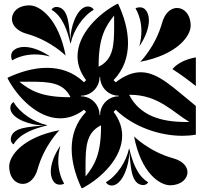

<svg xmlns="http://www.w3.org/2000/svg" viewBox="-20 -1000 1040 1000"><path d="M248.1 -949.3C306.3 -915.7 330.9 -839.4 346.7 -774.6L348.2 -774.2C362.1 -841 410.4 -915.7 468.6 -949.3C462.1 -960.6 449.9 -966.3 437.7 -966.3C434.3 -966.3 430.9 -965.9 427.6 -965C377.8 -951.7 347.5 -859 346.3 -792.4C339.1 -865.5 337.5 -948.5 287 -962C282.8 -963.2 278.5 -963.8 274.4 -963.8C263.7 -963.8 254 -959.6 248.1 -949.3ZM531.4 -50.7C537.9 -39.4 550.1 -33.6 562.4 -33.6C565.7 -33.6 569.1 -34.1 572.4 -35C622.2 -48.3 652.5 -140.9 653.7 -207.6C660.9 -134.5 662.5 -51.5 713 -38C717.2 -36.8 721.5 -36.2 725.6 -36.2C736.3 -36.2 746 -40.4 752 -50.7C693.7 -84.3 669.2 -160.6 653.3 -225.4L651.8 -225.7C637.9 -159 589.6 -84.3 531.4 -50.7ZM20 -590.8C71.2 -493.4 176.7 -383.7 293.5 -383.7C334.1 -383.7 376 -396.9 417.5 -428.5L428.5 -417.5C373.9 -360.9 353.3 -293.2 353.3 -224.6C353.3 -153.6 375.4 -81.6 404.7 -20H409.2C506.6 -71.2 616.3 -176.7 616.3 -293.5C616.3 -334 603.1 -376 571.5 -417.5L582.5 -428.5C677.4 -337 814.1 -292.7 929.6 -292.7C954.3 -292.7 977.9 -294.7 1000 -298.7V-448.2C885.4 -540.2 805.6 -623.7 713 -623.7C673.1 -623.7 630.9 -608.3 582.5 -571.5L571.5 -582.5C626.1 -639.1 646.7 -706.8 646.7 -775.4C646.7 -846.4 624.6 -918.3 595.3 -980H590.8C493.4 -928.8 383.7 -823.3 383.7 -706.5C383.7 -665.9 396.9 -624 428.5 -582.5L417.5 -571.5C360.9 -626.1 293.2 -646.7 224.6 -646.7C153.6 -646.7 81.7 -624.6 20 -595.3ZM401.3 -498.5V-501.5C429.2 -501.5 454.4 -513.3 472.1 -532.2C488.5 -549.6 498.5 -573 498.5 -598.7H501.5C501.5 -570.8 513.3 -545.6 532.2 -527.9C549.6 -511.5 573 -501.5 598.8 -501.5V-498.5C570.8 -498.5 545.6 -486.7 527.9 -467.8C511.5 -450.4 501.5 -427 501.5 -401.2H498.5C498.5 -429.2 486.7 -454.4 467.8 -472.1C450.4 -488.5 427 -498.5 401.3 -498.5ZM33.7 -437.6C33.7 -434.3 34.1 -430.9 35 -427.6C48.3 -377.8 141 -347.5 207.6 -346.3C134.5 -339.1 51.5 -337.5 38 -287C36.8 -282.8 36.2 -278.5 36.2 -274.4C36.2 -263.7 40.4 -254 50.7 -248C84.4 -306.3 160.6 -330.8 225.4 -346.7L225.8 -348.2C159 -362.1 84.4 -410.4 50.7 -468.6C39.4 -462.1 33.7 -449.9 33.7 -437.6ZM652.8 -505.8 658.7 -506.3C803.3 -506 880.1 -416.9 966.1 -364.7L947 -364.6C818.2 -365 709 -397.2 652.8 -505.8ZM878 -640C923.3 -611.3 963.4 -581.1 1000 -551.8V-701.3C947.8 -691.8 904.5 -671.3 878 -640ZM685.8 -956.5C706.8 -920.2 716.5 -879.5 716.5 -837.9C716.5 -812.8 713 -787.3 706.3 -762.2L707.7 -761.8C736.6 -804.8 755.6 -853.7 755.6 -893.9C755.6 -917.3 749.1 -937.7 734.5 -952.4C728.1 -958.7 717.9 -961.9 707.6 -961.9C699.9 -961.9 692 -960.1 685.8 -956.5ZM493.7 -658.7C494 -803.3 527.4 -860.7 574.3 -919.1C574.4 -912.7 574.4 -906.3 574.4 -900C574.4 -888.6 574.5 -877.6 574.5 -866.9C574.5 -764.1 570.9 -690.8 494.2 -652.8ZM244.4 -106.1C244.4 -82.7 250.9 -62.3 265.5 -47.6C271.9 -41.3 282.1 -38.1 292.4 -38.1C300.2 -38.1 308 -39.9 314.2 -43.5C293.2 -79.8 283.5 -120.5 283.5 -162.1C283.5 -187.2 287 -212.7 293.7 -237.8L292.3 -238.2C263.4 -195.2 244.4 -146.4 244.4 -106.1ZM425.5 -133.1C425.5 -235.9 429.1 -309.2 505.8 -347.2L506.3 -341.3C506 -196.7 472.6 -139.2 425.7 -80.9C425.6 -87.3 425.6 -93.7 425.6 -100C425.6 -111.4 425.5 -122.4 425.5 -133.1ZM38.1 -707.6C38.1 -699.8 39.9 -692 43.5 -685.8C79.8 -706.8 120.5 -716.5 162.1 -716.5C187.2 -716.5 212.7 -713 237.8 -706.3L238.2 -707.7C195.2 -736.6 146.4 -755.6 106.1 -755.6C82.7 -755.6 62.3 -749.1 47.6 -734.5C41.3 -728.1 38.1 -717.9 38.1 -707.6ZM80.9 -574.3C87.3 -574.4 93.7 -574.4 100 -574.4C111.4 -574.4 122.4 -574.5 133.1 -574.5C235.9 -574.5 309.2 -570.9 347.2 -494.2L341.3 -493.7C196.7 -494 139.3 -527.4 80.9 -574.3ZM28 -134C28 -73.7 62.4 -42.1 98.8 -42.1C135.2 -42.1 163.8 -75.1 175.5 -117.8C210.2 -243.4 289.5 -321.8 289.5 -321.8C99.5 -285.8 28 -189 28 -134ZM42.1 -901.2C42.1 -864.8 75.1 -836.2 117.8 -824.5C243.5 -789.8 321.8 -710.5 321.8 -710.5C285.8 -900.5 189 -972 134 -972C73.7 -972 42.1 -937.6 42.1 -901.2ZM678.3 -289.5C714.3 -99.5 811.6 -35.1 866.2 -35.1C922.5 -35.1 956.4 -68.1 956.4 -103C956.4 -131.5 933.8 -161.3 882.3 -175.5C756.6 -210.2 678.3 -289.5 678.3 -289.5ZM710.5 -678.2C900.5 -714.2 973 -811 973 -866C973 -925.1 938.6 -958.6 902.1 -958.6C865.3 -958.6 836.4 -925.3 824.5 -882.2C789.8 -756.5 710.5 -678.2 710.5 -678.2Z"/></svg>

Font: GlukFrames07
Style: Medium
Weight: 500
Monospace: yes
Designer: gluk
Foundry: gluk
Version: Version 1.00